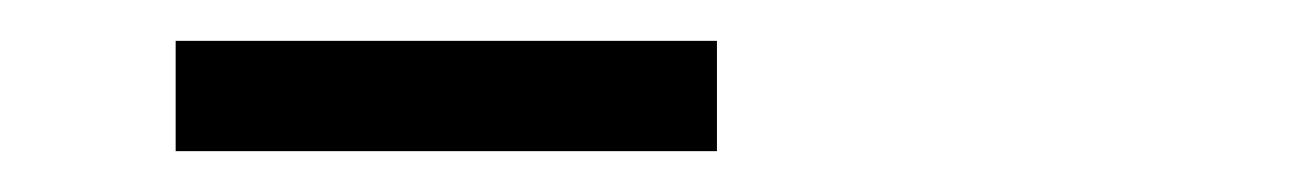

<svg xmlns="http://www.w3.org/2000/svg" viewBox="-20 -673 640 94"><path d="M66 -653V-599H331V-653Z"/></svg>

Font: LT Wave Mono Light
Style: Regular
Weight: 300
Designer: Daniel Lyons
Version: Version 2.5 (Glyphs App)